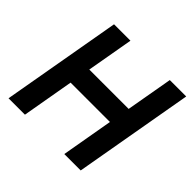

<svg xmlns="http://www.w3.org/2000/svg" viewBox="-171 -880 1059 1059"><g transform="rotate(45 359.0 -350.0)"><path d="M589 0H461L514 -303H207L154 0H26L149 -700H277L229 -427H536L584 -700H712Z"/></g></svg>

Font: Cabin
Style: Bold Italic
Weight: 700
Designer: Pablo Impallari
Foundry: Pablo Impallari. www.impallari.com Igino Marini. www.ikern.com
Version: Version 1.005